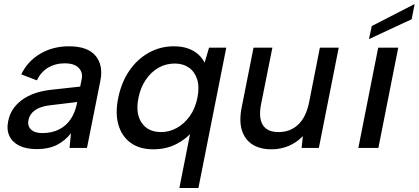

<svg xmlns="http://www.w3.org/2000/svg" viewBox="-20 -738 2089 958"><path d="M327 0 334 -73Q304 -35 263 -14.5Q222 6 164 6Q110 6 75.5 -11.5Q41 -29 26.5 -60.5Q12 -92 21 -134Q33 -197 88.5 -238.5Q144 -280 235 -290L380 -306L388 -345Q394 -377 372.5 -399.5Q351 -422 302 -422Q256 -422 220 -400.5Q184 -379 164 -337L86 -367Q118 -433 181 -470Q244 -507 324 -507Q417 -507 456.5 -460Q496 -413 481 -336L414 0ZM365 -229 224 -212Q180 -206 154 -187.5Q128 -169 122 -139Q116 -111 134 -92.5Q152 -74 191 -74Q239 -74 274.5 -92Q310 -110 332 -142.5Q354 -175 363 -218Z M942 -85Q912 -46 860.5 -19.5Q809 7 745 7Q677 7 632.5 -25Q588 -57 571 -115Q554 -173 570 -250Q586 -328 625.5 -385.5Q665 -443 722.5 -475Q780 -507 847 -507Q888 -507 918.5 -496Q949 -485 969.5 -466.5Q990 -448 1001 -425L1023 -500H1109L970 200H875L932 -88ZM671 -250Q655 -173 686.5 -126Q718 -79 784 -79Q825 -79 862 -99.5Q899 -120 926.5 -158Q954 -196 965 -250Q976 -305 963.5 -343Q951 -381 922 -401Q893 -421 852 -421Q807 -421 770 -399.5Q733 -378 707 -339.5Q681 -301 671 -250Z M1571 0H1485L1491 -59Q1461 -27 1420.5 -10Q1380 7 1335 7Q1277 7 1239 -17.5Q1201 -42 1186.5 -89.5Q1172 -137 1187 -208L1245 -500H1339L1283 -220Q1269 -151 1291 -115Q1313 -79 1370 -79Q1428 -79 1467.5 -116Q1507 -153 1522 -226L1576 -500H1670Z M1867 -500H1967L1868 0H1768ZM2049 -718 2034 -642 1821 -543 1835 -608Z"/></svg>

Font: Albert Sans Medium
Style: Italic
Weight: 500
Italic angle: -11.25°
Designer: Andreas Rasmussen
Foundry: a.Foundry
Version: Version 1.025